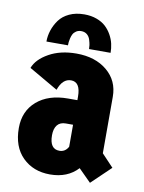

<svg xmlns="http://www.w3.org/2000/svg" viewBox="-80 -738 611 812"><g transform="rotate(10 225.0 -332.0)"><path d="M78 -540Q78 -564.5 85.8 -588.2Q93.5 -612 109 -633.5Q124.5 -655 152.2 -668Q180 -681 216.5 -681Q246 -681 269.8 -672.2Q293.5 -663.5 308.8 -649.2Q324 -635 334.5 -616.2Q345 -597.5 349.2 -578.5Q353.5 -559.5 353.5 -540H261Q261 -548 259.8 -557Q258.5 -566 254.5 -579.2Q250.5 -592.5 240.5 -600.8Q230.5 -609 215.5 -609Q203 -609 194 -603Q185 -597 180.8 -589Q176.5 -581 174 -570Q171.5 -559 171 -552.8Q170.5 -546.5 170.5 -540ZM363 16.5 309.5 -37Q265 11 190 11Q118 11 72.2 -34.2Q26.5 -79.5 26.5 -160Q26.5 -232.5 76.2 -275.5Q126 -318.5 210 -318.5H250V-333.5Q250 -396.5 209.5 -396.5Q173 -396.5 155.5 -346.5L31 -418.5Q45.5 -457 94.8 -484.5Q144 -512 212.5 -512Q293.5 -512 344.2 -469.8Q395 -427.5 395 -358.5V-116L445.5 -62.5ZM212 -94.5Q237 -94.5 250 -118.5V-213H219Q194.5 -213 182.2 -197.5Q170 -182 170 -154Q170 -94.5 212 -94.5Z"/></g></svg>

Font: League Mono Condensed
Style: Bold
Weight: 700
Width: 1
Designer: Tyler Finck
Foundry: The League of Moveable Type / Tyler Finck
Version: Version 2.210